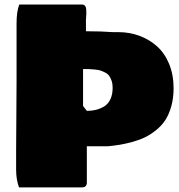

<svg xmlns="http://www.w3.org/2000/svg" viewBox="-20 -811 785 843"><path d="M50.8 -66.4V-152.3Q50.8 -203.1 51.8 -304Q52.7 -404.8 52.7 -456.1V-708Q52.7 -760.3 64.5 -791H341.8Q349.6 -790.5 353.8 -784.9Q357.9 -779.3 358.6 -770Q359.4 -760.7 359.1 -751.7Q358.9 -742.7 357.9 -731.7Q356.9 -720.7 357.4 -714.8V-673.8Q424.3 -673.8 476.6 -669.9H500Q548.8 -669.9 592.3 -653.8Q635.7 -637.7 669.4 -607.7Q703.1 -577.6 722.7 -530Q742.2 -482.4 742.2 -423.8Q742.2 -380.9 732.2 -345Q722.2 -309.1 706.1 -284.2Q689.9 -259.3 665.5 -239.7Q641.1 -220.2 617.2 -208.5Q593.3 -196.8 562.5 -188.2Q531.7 -179.7 507.8 -175.8Q483.9 -171.9 455.1 -168.9H361.3V-5.9Q360.4 2.4 355 7.1Q349.6 11.7 340.8 11.7H63.5Q50.8 -22 50.8 -66.4ZM344.7 -507.8V-345.7L361.3 -324.2Q383.3 -324.2 401.9 -328.9Q420.4 -333.5 437.7 -344Q455.1 -354.5 464.8 -375.5Q474.6 -396.5 474.6 -425.8Q474.6 -442.9 470 -456.3Q465.3 -469.7 459.2 -478.3Q453.1 -486.8 440.9 -492.9Q428.7 -499 419.9 -501.7Q411.1 -504.4 394.8 -505.9Q378.4 -507.3 370.4 -507.6Q362.3 -507.8 344.7 -507.8Z"/></svg>

Font: Bowlby One SC
Style: Regular
Weight: 400
Width: 1
Version: Version 1.2